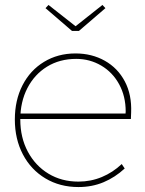

<svg xmlns="http://www.w3.org/2000/svg" viewBox="-20 -746 585 776"><path d="M40 -263Q40 -341 71 -401.5Q102 -462 158 -496Q214 -530 285 -530Q351 -530 403.5 -500.5Q456 -471 484.5 -417Q513 -363 510 -291L509 -265H52V-287H498L486 -270L488 -295Q488 -357 461.5 -405.5Q435 -454 389 -481Q343 -508 288 -508Q221 -508 170 -476.5Q119 -445 90.5 -389.5Q62 -334 62 -263Q62 -190 92.5 -133Q123 -76 176 -44Q229 -12 297 -12Q347 -12 391.5 -30.5Q436 -49 472 -83L484 -65Q445 -29 398.5 -9.5Q352 10 297 10Q222 10 163.5 -25Q105 -60 72.5 -122Q40 -184 40 -263ZM164 -713 176 -726 293 -634H278L394 -726L406 -713L299 -621H271Z"/></svg>

Font: Easer Grotesk Variable
Style: Regular
Weight: 400
Designer: Boardeaser, Bonnie Shaver-Troup, Thomas Jockin
Foundry: Lexend
Version: Version 1.001;Glyphs 3.1.2 (3151)